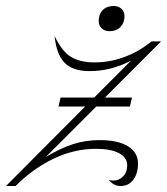

<svg xmlns="http://www.w3.org/2000/svg" viewBox="-76 -614 557 640"><path d="M384 -69Q384 -36 368.5 -15Q353 6 326 6Q303 6 287 -14Q297 -12 301 -12Q321 -12 334.5 -26Q348 -40 348 -63Q348 -89 320.5 -103.5Q293 -118 244 -118Q172 -118 103.5 -85.5Q35 -53 -24 6H-56L208 -259H119L126 -289H238L361 -412Q294 -377 223 -377Q166 -377 139 -405Q112 -433 106 -494Q130 -443 160.5 -424.5Q191 -406 239 -406Q291 -406 340 -424.5Q389 -443 429 -476H461L274 -289H364L357 -259H245L77 -91Q126 -120 167.5 -133.5Q209 -147 257 -147Q317 -147 350.5 -126.5Q384 -106 384 -69ZM253 -544Q253 -567 266.5 -580.5Q280 -594 303 -594Q319 -594 329 -584.5Q339 -575 339 -560Q339 -538 325.5 -524Q312 -510 289 -510Q273 -510 263 -519.5Q253 -529 253 -544Z"/></svg>

Font: Srisakdi
Style: Regular
Weight: 400
Designer: Cadson Demak Co.,Ltd.
Foundry: Cadson Demak Co.,Ltd.
Version: Version 1.000